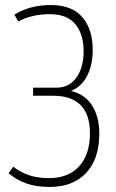

<svg xmlns="http://www.w3.org/2000/svg" viewBox="-20 -730 460 760"><path d="M14 -44 32 -70Q63 -47 96 -36Q129 -25 175 -25Q251 -25 293.5 -72Q336 -119 336 -202Q336 -351 190 -351H111V-383H203Q254 -383 282.5 -423Q311 -463 311 -527Q311 -595 278 -634.5Q245 -674 177 -674Q107 -674 52 -645L37 -672Q98 -710 181 -710Q265 -710 306 -662Q347 -614 347 -533Q347 -473 325 -430Q303 -387 261 -370Q316 -357 344.5 -312.5Q373 -268 373 -201Q373 -101 321 -45.5Q269 10 176 10Q125 10 86.5 -3Q48 -16 14 -44Z"/></svg>

Font: Georama SemiCondensed ExtraLight
Style: Regular
Weight: 200
Width: 4
Designer: Jean-Baptiste Levee
Foundry: Production Type
Version: Version 1.000